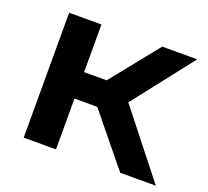

<svg xmlns="http://www.w3.org/2000/svg" viewBox="-99 -667 853 788"><g transform="rotate(20 327.0 -273.0)"><path d="M498 0 317 -222H217.5V0H76.5V-545.5H217.5V-337.5H316L483 -545.5H636L430.5 -283L653.5 0Z"/></g></svg>

Font: Encode Sans Expanded SemiBold
Style: Regular
Weight: 600
Width: 7
Designer: Multiple Designers
Foundry: Impallari Type
Version: Version 2.000